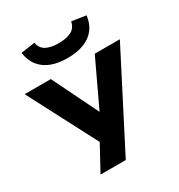

<svg xmlns="http://www.w3.org/2000/svg" viewBox="-214 -897 1135 1219"><g transform="rotate(-30 353.5 -288.0)"><path d="M165 180 292 -53V51L3 -503H195L361 -164H357L517 -503H701L350 180ZM355 -565Q290 -565 240 -583Q190 -601 158 -640Q126 -679 117 -740L220 -755Q227 -713 260.5 -694Q294 -675 353 -675Q410 -675 445.5 -693Q481 -711 490 -756L594 -740Q587 -682 556.5 -643Q526 -604 475.5 -584.5Q425 -565 355 -565Z"/></g></svg>

Font: Nunito Sans 7pt Expanded ExtraBold
Style: Regular
Weight: 800
Width: 7
Designer: Vernon Adams
Foundry: Vernon Adams
Version: Version 3.101;gftools[0.9.27]